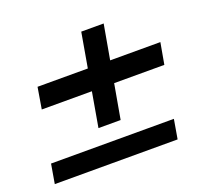

<svg xmlns="http://www.w3.org/2000/svg" viewBox="-93 -690 746 708"><g transform="rotate(-20 279.5 -336.5)"><path d="M8 -89 21 -165H503L490 -89ZM230 -228 292 -584H380L317 -228ZM57 -364 71 -448H553L538 -364Z"/></g></svg>

Font: DM Sans 9pt Medium
Style: Italic
Weight: 500
Italic angle: -10°
Version: Version 4.004;gftools[0.9.30]